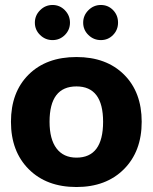

<svg xmlns="http://www.w3.org/2000/svg" viewBox="-20 -739 613 771"><path d="M454 -648Q454 -619 434 -598.5Q414 -578 385 -578Q356 -578 335 -598.5Q314 -619 314 -648Q314 -677 335 -698Q356 -719 385 -719Q414 -719 434 -698.5Q454 -678 454 -648ZM240.5 -698Q261 -677 261 -648Q261 -619 240.5 -598.5Q220 -578 191 -578Q162 -578 141 -598.5Q120 -619 120 -648Q120 -677 141 -698Q162 -719 191 -719Q220 -719 240.5 -698ZM287 -106Q394 -106 394 -250Q394 -392 287 -392Q179 -392 179 -250Q179 -180 207 -143Q235 -106 287 -106ZM287 12Q167 12 95.5 -59.5Q24 -131 24 -250Q24 -369 95 -439.5Q166 -510 287 -510Q407 -510 478 -439.5Q549 -369 549 -250Q549 -131 477.5 -59.5Q406 12 287 12Z"/></svg>

Font: Atkinson Hyperlegible Pro
Style: Bold
Weight: 700
Designer: Elliott Scott, Megan Eiswerth, Linus Boman, Theodore Petrosky, Jacob Perez
Foundry: Braille Institute
Version: Version 1.5.1